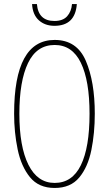

<svg xmlns="http://www.w3.org/2000/svg" viewBox="-20 -922 540 952"><path d="M361 -902H337Q334 -865 313 -841.5Q292 -818 250 -818Q170 -818 163 -902H139Q142 -849 172.5 -821.5Q203 -794 250 -794Q353 -794 361 -902ZM450 -358Q450 -517 405.5 -620.5Q361 -724 251 -724Q50 -724 50 -358Q50 -266 67.5 -181.5Q85 -97 128.5 -43.5Q172 10 251 10Q330 10 373 -42Q416 -94 433 -178Q450 -262 450 -358ZM76 -358Q76 -520 119 -609.5Q162 -699 251 -699Q338 -699 381 -610.5Q424 -522 424 -358Q424 -191 381 -103Q338 -15 251 -15Q166 -15 121 -105Q76 -195 76 -358Z"/></svg>

Font: Noto Sans Mono UI Condensed Thin
Style: Regular
Weight: 250
Width: 3
Designer: Monotype Design team
Foundry: Monotype Imaging Inc.
Version: 1.000